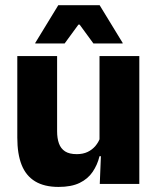

<svg xmlns="http://www.w3.org/2000/svg" viewBox="-20 -707 606 738"><path d="M199.5 -491.5V-202.5Q199.5 -175.5 206.5 -155.8Q213.5 -136 230 -125.2Q246.5 -114.5 275 -114.5Q299 -114.5 316.8 -123Q334.5 -131.5 346.8 -146Q359 -160.5 365 -178L388.5 -106.5H362.5Q354.5 -73.5 336.2 -46.5Q318 -19.5 286.2 -4Q254.5 11.5 205 11.5Q150.5 11.5 115.2 -9.8Q80 -31 63.2 -73Q46.5 -115 46.5 -178V-491.5ZM515.5 -491.5V0H363.5L368.5 -123L362.5 -137V-491.5ZM204 -687H363L451.5 -542V-540H339L286 -612.5H281.5L228.5 -540H115.5V-542Z"/></svg>

Font: Anek Telugu Medium
Style: Bold
Weight: 700
Version: Version 1.003